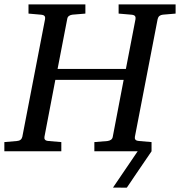

<svg xmlns="http://www.w3.org/2000/svg" viewBox="-35 -691 822 877"><path d="M709 -624Q699.7 -623 693.6 -618.4Q687.5 -613.8 685.1 -604L581.1 -65.9Q579.6 -58.6 583.5 -53.2Q587.4 -47.9 601.1 -46.9L657.2 -42V0L600.6 83Q589.8 98.6 579.8 113.5Q569.8 128.4 562 140.1Q552.7 153.8 544.4 166Q544.4 166.5 534.4 166.3Q524.4 166 512.7 166H481L593.8 0H396V-42L456.1 -46.9Q464.8 -47.9 471.7 -52.5Q478.5 -57.1 480 -65.9L529.8 -326.2H217.8L168 -65.9Q166.5 -58.6 170.4 -53.2Q174.3 -47.9 187 -46.9L245.1 -42V0H-15.1V-42L42 -46.9Q62.5 -48.3 66.9 -65.9L170.9 -604Q172.4 -612.3 168.5 -617.7Q164.6 -623 150.9 -624L95.2 -628.9V-670.9H355V-628.9L295.9 -624Q287.1 -623 280.3 -618.4Q273.4 -613.8 272 -604L228 -376H540L584 -604Q585.4 -612.3 581.5 -617.7Q577.6 -623 564 -624L506.8 -628.9V-670.9H767.1V-628.9Z"/></svg>

Font: Charis SIL
Style: Italic
Weight: 400
Italic angle: -11°
Foundry: SIL International
Version: Version 4.112